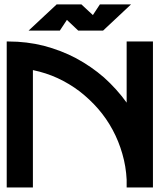

<svg xmlns="http://www.w3.org/2000/svg" viewBox="-20 -832 708 852"><path d="M423.3 -812.5H561.5L437.5 -696.3H327.1L276.9 -743.7L245.6 -696.3H106.9L231.4 -812.5H341.3L392.1 -765.1ZM542 -647.9H658.7V0H542V-34.7Q539.1 -93.8 522.9 -149.4Q506.8 -205.6 480 -255.4Q453.1 -305.7 415.5 -349.1Q378.9 -391.1 333 -426.8Q288.1 -460.9 235.4 -485.4Q184.6 -508.8 126 -521V0H9.8V-647.9H17.6Q98.6 -647.9 174.3 -628.9Q252 -608.4 317.4 -573.7Q385.3 -537.1 441.4 -488.3Q499 -436.5 542 -376.5Z"/></svg>

Font: Sangha Kali
Style: Regular
Weight: 400
Designer: Seslavinskaya Anna
Foundry: Popkern
Version: Version 2.000;PS 002.000;hotconv 1.0.88;makeotf.lib2.5.64775